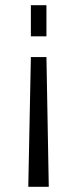

<svg xmlns="http://www.w3.org/2000/svg" viewBox="-20 -560 297 740"><path d="M89 160 99 -340H159L168 160ZM99 -420V-540H159V-420Z"/></svg>

Font: Pathway Extreme 28pt Light
Style: Regular
Weight: 300
Designer: Eduardo Rodriguez Tunni
Foundry: Eduardo Rodriguez Tunni
Version: Version 1.001;gftools[0.9.26]